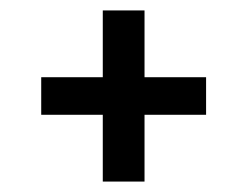

<svg xmlns="http://www.w3.org/2000/svg" viewBox="-20 -539 456 368"><path d="M375 -391V-319H257V-191H177V-319H59V-391H177V-519H257V-391Z"/></svg>

Font: PTCRaleway Medium
Style: Italic
Weight: 500
Italic angle: -12°
Designer: Matt McInerney, Pablo Impallari, Rodrigo Fuenzalida
Foundry: Matt McInerney, Pablo Impallari, Rodrigo Fuenzalida
Version: Version 3.000g; ttfautohint (v1.5) -l 8 -r 28 -G 28 -x 14 -D